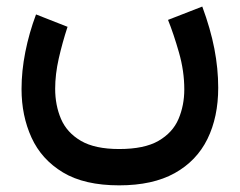

<svg xmlns="http://www.w3.org/2000/svg" viewBox="-20 -347 728 583"><path d="M341.8 105.5Q418.5 105.5 461.4 80.6Q504.4 55.7 522 14.4Q539.6 -26.9 539.6 -75.7Q539.6 -131.3 523.4 -187.7Q507.3 -244.1 490.2 -286.6L594.2 -327.1Q619.1 -259.8 630.9 -199.2Q642.6 -138.7 642.6 -80.6Q642.6 8.3 609.9 75Q577.1 141.6 510.5 178.7Q443.8 215.8 341.8 215.8Q236.3 215.8 171.1 176.5Q106 137.2 75.7 70.8Q45.4 4.4 45.4 -76.7Q45.4 -131.3 56.9 -189.2Q68.4 -247.1 89.4 -303.2L185.1 -265.6Q169.4 -217.8 158.4 -169.4Q147.5 -121.1 147.5 -77.6Q147.5 -27.3 165.3 14.2Q183.1 55.7 225.6 80.6Q268.1 105.5 341.8 105.5Z"/></svg>

Font: Vazirmatn RD UI FD Medium
Style: Regular
Weight: 500
Designer: Saber Rastikerdar
Foundry: Saber Rastikerdar
Version: Version 33.003